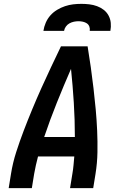

<svg xmlns="http://www.w3.org/2000/svg" viewBox="-20 -975 640 995"><path d="M25 0 37 -74Q46 -131 64 -187Q82 -243 103 -298Q124 -353 147 -408.5Q170 -464 194.5 -518.5Q219 -573 244.5 -627Q270 -681 296 -735H434Q443 -681 450.5 -627Q458 -573 464.5 -518Q471 -463 476 -408.5Q481 -354 483.5 -298Q486 -242 485 -186Q484 -130 475 -74L463 0H343L355 -74Q359 -96 361 -119Q363 -142 365 -164H177Q171 -142 166 -119Q161 -96 157 -74L145 0ZM209 -265H368Q368 -354 362.5 -442.5Q357 -531 348 -618Q310 -531 274.5 -442.5Q239 -354 209 -265ZM205 -815Q208 -836 217 -857Q226 -878 241 -895Q256 -912 276 -924Q296 -936 317 -943Q338 -950 359 -952.5Q380 -955 402 -955Q423 -955 443.5 -952.5Q464 -950 483 -943Q502 -936 517.5 -924Q533 -912 542.5 -894.5Q552 -877 554 -856.5Q556 -836 552 -815H445Q447 -827 443 -837.5Q439 -848 430 -854Q421 -860 409.5 -862.5Q398 -865 387 -865Q375 -865 363 -862.5Q351 -860 340 -854Q329 -848 321.5 -837.5Q314 -827 312 -815Z"/></svg>

Font: Iosevka Curly Extended Oblique
Style: Bold
Weight: 700
Width: 7
Italic angle: -9°
Monospace: yes
Designer: Belleve Invis
Foundry: Belleve Invis
Version: Version 11.1.0; ttfautohint (v1.8.3)